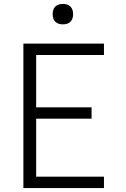

<svg xmlns="http://www.w3.org/2000/svg" viewBox="-20 -957 640 977"><path d="M99 0V-735H509V-677H164V-411H446V-353H164V-58H509V0ZM300 -833Q289 -833 279 -836Q269 -839 261.5 -846.5Q254 -854 251 -864Q248 -874 248 -885Q248 -896 251 -906Q254 -916 261.5 -923.5Q269 -931 279 -934Q289 -937 300 -937Q311 -937 321 -934Q331 -931 338.5 -923.5Q346 -916 349 -906Q352 -896 352 -885Q352 -874 349 -864Q346 -854 338.5 -846.5Q331 -839 321 -836Q311 -833 300 -833Z"/></svg>

Font: Iosevka Light Extended
Style: Regular
Weight: 300
Width: 7
Monospace: yes
Designer: Belleve Invis
Foundry: Belleve Invis
Version: Version 32.5.0; ttfautohint (v1.8.4)